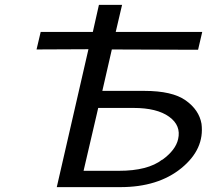

<svg xmlns="http://www.w3.org/2000/svg" viewBox="-20 -768 860 788"><path d="M130 -565 147 -637H361L386 -748H481L455 -637H810L793 -564H718L439 -565L400 -395H572Q687 -395 742 -356Q797 -317 807 -260Q820 -156 724.5 -78Q629 0 474 0H213L343 -566Q308 -566 236.5 -565.5Q165 -565 130 -565ZM323 -67H468Q587 -67 646 -113V-112Q701 -152 711 -197Q724 -253 674 -289Q624 -325 528 -325H383L378 -303Z"/></svg>

Font: Coval
Style: Book Italic
Weight: 350
Foundry: Context Ltd
Version: Version 001.000